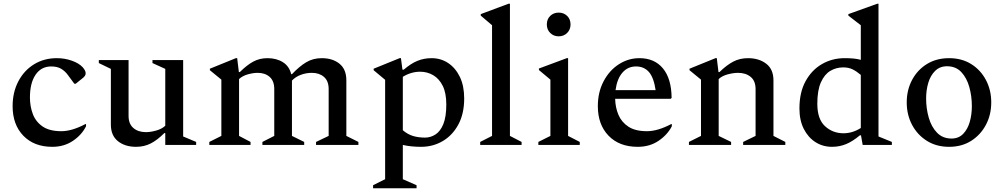

<svg xmlns="http://www.w3.org/2000/svg" viewBox="-20 -770 5333 1020"><path d="M258 10Q161 10 104 -49Q47 -108 47 -206Q47 -280 77.5 -338Q108 -396 161 -428.5Q214 -461 282 -461Q324 -461 362 -447.5Q400 -434 420 -412Q435 -394 435 -382Q435 -374 432.5 -369.5Q430 -365 423 -358L382 -325H375L341 -371Q326 -392 305 -404.5Q284 -417 252 -417Q199 -417 169 -373Q139 -329 139 -252Q139 -205 154.5 -164Q170 -123 206.5 -98Q243 -73 306 -73Q334 -73 366 -82.5Q398 -92 434 -111H437V-99Q414 -53 367 -21.5Q320 10 258 10Z M703 10Q644 10 606.5 -20Q569 -50 569 -108V-404L505 -435V-451H663V-154Q663 -112 688.5 -90Q714 -68 755 -68Q780 -68 810 -76.5Q840 -85 858 -102V-404L790 -435V-451H953V-45L1022 -16V0H858V-63H853Q816 -26 781 -8Q746 10 703 10Z M1092 0V-16L1156 -48V-347L1095 -397V-405L1233 -461H1240L1249 -387H1254Q1291 -424 1325 -442.5Q1359 -461 1401 -461Q1449 -461 1483 -439.5Q1517 -418 1527 -376H1531Q1572 -419 1608 -440Q1644 -461 1689 -461Q1747 -461 1783.5 -431.5Q1820 -402 1820 -343V-48L1884 -16V0H1659V-16L1726 -48V-297Q1726 -340 1701 -361.5Q1676 -383 1637 -383Q1606 -383 1578 -372.5Q1550 -362 1531 -342V-48L1596 -16V0H1374V-16L1437 -48V-297Q1437 -340 1412.5 -361.5Q1388 -383 1349 -383Q1325 -383 1296.5 -375Q1268 -367 1250 -350V-48L1311 -16V0Z M1962 230V214L2026 182V-346L1965 -397V-405L2103 -461H2110L2118 -400H2125Q2162 -432 2197 -446.5Q2232 -461 2273 -461Q2322 -461 2361 -435Q2400 -409 2423 -361.5Q2446 -314 2446 -247Q2446 -166 2415 -108.5Q2384 -51 2332 -20.5Q2280 10 2217 10Q2163 10 2120 0V182L2193 214V230ZM2212 -389Q2164 -389 2120 -362V-78Q2146 -56 2174.5 -47.5Q2203 -39 2238 -39Q2268 -39 2294 -56Q2320 -73 2335.5 -111.5Q2351 -150 2351 -215Q2351 -276 2332 -314Q2313 -352 2281.5 -370.5Q2250 -389 2212 -389Z M2531 0V-16L2594 -48V-636L2534 -687V-695L2681 -750H2689V-48L2751 -16V0Z M2948 -577Q2921 -577 2903 -595Q2885 -613 2885 -640Q2885 -668 2903 -685.5Q2921 -703 2948 -703Q2975 -703 2993 -685.5Q3011 -668 3011 -640Q3011 -613 2993 -595Q2975 -577 2948 -577ZM2840 0V-16L2904 -48V-347L2843 -398V-406L2991 -461H2998V-48L3060 -16V0Z M3368 10Q3270 10 3213 -49Q3156 -108 3156 -206Q3156 -280 3186.5 -338Q3217 -396 3267.5 -428.5Q3318 -461 3377 -461Q3457 -461 3502 -406.5Q3547 -352 3548 -250L3543 -245H3248Q3249 -199 3265.5 -160Q3282 -121 3318.5 -97Q3355 -73 3417 -73Q3474 -73 3546 -111H3549V-99Q3525 -53 3478 -21.5Q3431 10 3368 10ZM3359 -417Q3315 -417 3286.5 -384Q3258 -351 3250 -291H3463Q3453 -359 3427 -388Q3401 -417 3359 -417Z M3640 0V-16L3704 -48V-347L3643 -397V-405L3781 -461H3788L3797 -387H3802Q3840 -424 3875 -442.5Q3910 -461 3954 -461Q4012 -461 4050.5 -431.5Q4089 -402 4089 -343V-48L4152 -16V0H3928V-16L3994 -48V-297Q3994 -340 3968 -361.5Q3942 -383 3901 -383Q3876 -383 3846 -375Q3816 -367 3798 -350V-48L3864 -16V0Z M4400 10Q4351 10 4312 -15Q4273 -40 4250 -85.5Q4227 -131 4227 -194Q4227 -279 4259.5 -338.5Q4292 -398 4346.5 -429.5Q4401 -461 4467 -461Q4494 -461 4515 -459Q4536 -457 4553 -452V-636L4487 -687V-695L4640 -750H4647V-45L4718 -16V0H4563L4554 -51H4548Q4510 -19 4475 -4.5Q4440 10 4400 10ZM4322 -219Q4322 -137 4363 -99.5Q4404 -62 4461 -62Q4509 -62 4553 -90V-372Q4531 -391 4509.5 -401.5Q4488 -412 4460 -412Q4422 -412 4391 -393.5Q4360 -375 4341 -332.5Q4322 -290 4322 -219Z M5022 10Q4955 10 4904.5 -21.5Q4854 -53 4825.5 -106.5Q4797 -160 4797 -226Q4797 -292 4825.5 -345.5Q4854 -399 4904.5 -430Q4955 -461 5022 -461Q5089 -461 5139 -430Q5189 -399 5217.5 -345.5Q5246 -292 5246 -226Q5246 -160 5217.5 -106.5Q5189 -53 5139 -21.5Q5089 10 5022 10ZM5035 -34Q5073 -34 5097 -59Q5121 -84 5132 -123Q5143 -162 5143 -206Q5143 -259 5129.5 -307.5Q5116 -356 5087 -387Q5058 -418 5011 -418Q4973 -418 4948 -393.5Q4923 -369 4911.5 -330Q4900 -291 4900 -247Q4900 -194 4914 -145Q4928 -96 4958 -65Q4988 -34 5035 -34Z"/></svg>

Font: Spectral Medium
Style: Regular
Weight: 500
Designer: Jean-Baptiste Levee
Foundry: Production Type
Version: Version 2.001